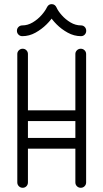

<svg xmlns="http://www.w3.org/2000/svg" viewBox="-20 -890 490 910"><path d="M62 -634.1Q62 -644.2 69.4 -651.6Q76.8 -659 87.5 -659Q98.2 -659 105.3 -651.6Q112.4 -644.2 112.4 -634.1V-25.5Q112.4 -14.8 105.3 -7.4Q98.2 0 87.5 0Q76.8 0 69.4 -7.4Q62 -14.8 62 -25.5ZM337.2 -634.1Q337.2 -644.2 344.6 -651.6Q352 -659 362.8 -659Q373.5 -659 380.9 -651.6Q388.2 -644.2 388.2 -634.1V-25.5Q388.2 -14.8 380.9 -7.4Q373.5 0 362.8 0Q352 0 344.6 -7.4Q337.2 -14.8 337.2 -25.5ZM362.8 -367.2Q373.5 -367.2 380.9 -359.9Q388.2 -352.5 388.2 -341.8Q388.2 -331.4 380.9 -323.8Q373.5 -316.2 362.8 -316.2H87.5Q76.8 -316.2 69.4 -323.8Q62 -331.4 62 -341.8Q62 -352.5 69.4 -359.9Q76.8 -367.2 87.5 -367.2ZM362.8 -236.4Q373.5 -236.4 380.9 -229Q388.2 -221.6 388.2 -210.9Q388.2 -200.1 380.9 -192.8Q373.5 -185.4 362.8 -185.4H87.5Q76.8 -185.4 69.4 -192.8Q62 -200.1 62 -210.9Q62 -221.6 69.4 -229Q76.8 -236.4 87.5 -236.4ZM202.5 -855.4Q205.8 -861.9 211 -866.1Q216.2 -870.4 225.1 -870.4Q233 -870.4 238.8 -866.1Q244.5 -861.9 247.4 -855.4Q255 -838 272.8 -817.9Q290.6 -797.8 314.2 -783.7Q337.8 -769.6 363.8 -769.6Q374.5 -769.6 381.6 -762.2Q388.6 -754.9 388.6 -744.1Q388.6 -733.4 381.6 -726Q374.5 -718.6 363.8 -718.6Q331.1 -718.6 301.1 -735.1Q271.1 -751.6 248.3 -774.6Q225.5 -797.6 214.4 -817.6H235.5Q223.8 -797.6 200.8 -774.6Q177.8 -751.6 148.1 -735.1Q118.4 -718.6 85.8 -718.6Q75 -718.6 67.6 -726Q60.2 -733.4 60.2 -744.1Q60.2 -754.9 67.6 -762.2Q75 -769.6 85.8 -769.6Q111.1 -769.6 134.9 -783.7Q158.6 -797.8 176.4 -817.9Q194.2 -838 202.5 -855.4Z"/></svg>

Font: Libertine-Super Thin
Style: Regular
Weight: 100
Designer: Bastien Sozeau
Foundry: NBR — Bastien Sozeau
Version: Version 2.003;gftools[0.9.33]